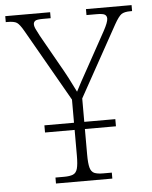

<svg xmlns="http://www.w3.org/2000/svg" viewBox="-61 -757 633 801"><g transform="rotate(-5 255.5 -357.0)"><path d="M141 0V-25H177Q201 -25 214.5 -30.5Q228 -36 233 -54Q238 -72 238 -108V-216H114V-246H238V-343L66 -644Q49 -674 37.5 -681.5Q26 -689 -1 -689H-9V-714H179V-689H147Q120 -689 113.5 -683.5Q107 -678 107 -670Q107 -660 113.5 -647.5Q120 -635 128 -619L198 -495Q216 -464 232 -433.5Q248 -403 262 -374Q270 -390 283 -414Q296 -438 314 -470L395 -617Q414 -652 414 -667Q414 -678 406 -683.5Q398 -689 371 -689H329V-714H520V-689H513Q487 -689 475 -680.5Q463 -672 445 -640L281 -344V-246H411V-216H281V-109Q281 -72 286 -54Q291 -36 304 -30.5Q317 -25 341 -25H377V0Z"/></g></svg>

Font: Noto Serif SemiCondensed ExtraLight
Style: Regular
Weight: 200
Width: 4
Designer: Monotype Design Team
Foundry: Monotype Imaging Inc.
Version: Version 2.014